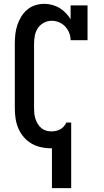

<svg xmlns="http://www.w3.org/2000/svg" viewBox="-20 -763 540 998"><path d="M250 215V8H247Q221 8 194.5 2.5Q168 -3 144.5 -16.5Q121 -30 103.5 -50.5Q86 -71 75.5 -95.5Q65 -120 61 -146.5Q57 -173 57 -200V-535Q57 -559 59.5 -583.5Q62 -608 69.5 -631Q77 -654 89.5 -675Q102 -696 120.5 -712Q139 -728 162.5 -735.5Q186 -743 211 -743Q231 -743 251.5 -737.5Q272 -732 289.5 -721.5Q307 -711 321.5 -696Q336 -681 347 -663V-735H435V-554H347Q347 -574 339.5 -592.5Q332 -611 318.5 -625.5Q305 -640 286.5 -647.5Q268 -655 248 -655Q227 -655 207.5 -644.5Q188 -634 176.5 -616.5Q165 -599 161 -577.5Q157 -556 157 -535V-200Q157 -186 158.5 -172Q160 -158 164.5 -144.5Q169 -131 176.5 -118.5Q184 -106 195 -97Q206 -88 219.5 -84Q233 -80 247 -80Q259 -80 270.5 -82.5Q282 -85 292.5 -90.5Q303 -96 311 -105Q319 -114 324 -124L325 -126H350V215Z"/></svg>

Font: Iosevka Curly Slab Semibold
Style: Regular
Weight: 600
Monospace: yes
Designer: Belleve Invis
Foundry: Belleve Invis
Version: Version 22.1.2; ttfautohint (v1.8.4)